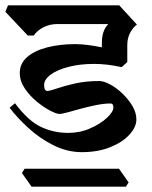

<svg xmlns="http://www.w3.org/2000/svg" viewBox="-38 -659 569 718"><path d="M243 -494Q267 -494 292.5 -490.5Q318 -487 343 -482V-499Q343 -545 367 -569H175Q149 -569 125.5 -557.5Q102 -546 88 -526H66L-18 -615L-8 -639H408L474 -567Q460 -557 449 -537Q438 -517 438 -490V-427L417 -408Q362 -420 314 -420Q261 -420 218.5 -409Q176 -398 151.5 -380Q127 -362 127 -341Q127 -319 139 -319Q149 -319 176 -328.5Q203 -338 243.5 -347Q284 -356 333 -356Q350 -356 373.5 -343.5Q397 -331 419.5 -309.5Q442 -288 457 -263Q472 -238 472 -212Q472 -184 446 -155.5Q420 -127 374 -108.5Q328 -90 268 -90Q213 -90 161.5 -116Q110 -142 68 -180.5Q26 -219 -2 -256L18 -273Q68 -206 116 -184Q164 -162 217 -162Q261 -162 299.5 -179Q338 -196 362 -218.5Q386 -241 386 -257Q386 -272 376 -272Q351 -272 321.5 -266Q292 -260 264.5 -252.5Q237 -245 215.5 -239Q194 -233 184 -233Q173 -233 149 -245.5Q125 -258 99 -279.5Q73 -301 54.5 -328.5Q36 -356 36 -386Q36 -422 64 -446Q92 -470 139 -482Q186 -494 243 -494ZM443 23 433 39H80L44 -12L54 -28H407Z"/></svg>

Font: Jaini
Style: Regular
Weight: 400
Designer: Maithili Shingre, Girish Dalvi (Devanagari), Taresh Vohra (Latin)
Foundry: Ek Type
Version: Version 2.000; ttfautohint (v1.8.4.7-5d5b)